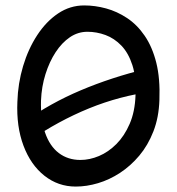

<svg xmlns="http://www.w3.org/2000/svg" viewBox="-20 -683 651 707"><path d="M259 4Q194 4 143.5 -36Q93 -76 66.5 -146.5Q40 -217 44 -308Q46 -376 65 -439.5Q84 -503 117 -553.5Q150 -604 194 -633.5Q238 -663 290 -663Q330 -663 370.5 -652Q411 -641 448 -616.5Q485 -592 513 -551Q541 -510 555.5 -452Q570 -394 567 -315Q565 -251 545 -199.5Q525 -148 493 -110Q461 -72 422 -46.5Q383 -21 341 -8.5Q299 4 259 4ZM89 -165 70 -235Q165 -303 277.5 -350.5Q390 -398 517 -429L542 -346Q421 -330 308 -284Q195 -238 89 -165ZM276 -94Q310 -94 344.5 -108.5Q379 -123 408.5 -152.5Q438 -182 457.5 -227Q477 -272 479 -332Q482 -398 467.5 -443Q453 -488 427 -515Q401 -542 368.5 -554Q336 -566 302 -566Q267 -566 237.5 -546Q208 -526 185 -491Q162 -456 147.5 -410Q133 -364 131 -313Q129 -244 146 -194.5Q163 -145 196.5 -119.5Q230 -94 276 -94Z"/></svg>

Font: Sour Gummy
Style: Regular
Weight: 400
Designer: Stefie Justprince
Foundry: Eifetstype
Version: Version 1.000